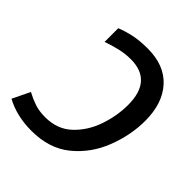

<svg xmlns="http://www.w3.org/2000/svg" viewBox="-205 -859 1003 1003"><g transform="rotate(45 296.5 -357.0)"><path d="M312 -724Q252 -724 207 -714Q162 -704 128 -690V-589Q168 -603 208 -612.5Q248 -622 289 -622Q448 -622 448 -443Q448 -362 420 -281Q392 -200 334 -145.5Q276 -91 186 -91Q141 -91 106.5 -103Q72 -115 41 -132L-6 -35Q77 10 186 10Q318 10 403 -60Q488 -130 529 -236Q570 -342 570 -448Q570 -576 503 -650Q436 -724 312 -724Z"/></g></svg>

Font: Noto Sans UI Medium
Style: Italic
Weight: 500
Italic angle: -12°
Designer: Monotype Design Team
Foundry: Monotype Imaging Inc.
Version: Version 1.901